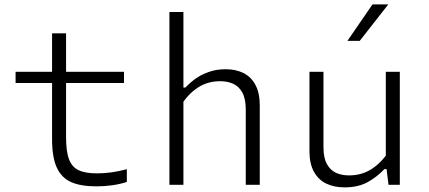

<svg xmlns="http://www.w3.org/2000/svg" viewBox="-20 -818 1900 850"><path d="M529 -500V-450.5H49V-500H229H243.5ZM210.5 -201.5V-670.5H272.5V-209.5Q272.5 -146.5 285.8 -112.2Q299 -78 328.5 -64.2Q358 -50.5 410.5 -50.5Q473.5 -50.5 541.5 -69V-12.5Q512.5 -3 478 2Q443.5 7 410.5 7Q339 7.5 295.8 -11.5Q252.5 -30.5 231.5 -76Q210.5 -121.5 210.5 -201.5Z M730 0V-765H792V0ZM1068 0V-333.5Q1068 -380.5 1052.8 -408.2Q1037.5 -436 1012.2 -447.2Q987 -458.5 954.5 -458.5Q899 -458.5 855.8 -430.2Q812.5 -402 781 -351V-430.5H801Q820.5 -451.5 845 -469.2Q869.5 -487 903.5 -499.2Q937.5 -511.5 978.5 -511.5Q1024.5 -511.5 1058.2 -494.5Q1092 -477.5 1111 -441.8Q1130 -406 1130 -351V0Z M1688 -500H1750V0H1700L1690 -80H1688ZM1412 -500V-166.5Q1412 -119.5 1427.2 -91.8Q1442.5 -64 1467.8 -52.8Q1493 -41.5 1525.5 -41.5Q1581.5 -41.5 1625.2 -69.8Q1669 -98 1702 -149V-69.5H1682Q1649.5 -35 1607.8 -11.8Q1566 11.5 1505.5 11.5Q1458.5 11.5 1423.8 -5.5Q1389 -22.5 1369.5 -58.2Q1350 -94 1350 -149V-500ZM1572.5 -637 1699 -798.5H1629L1518 -637Z"/></svg>

Font: Monaspace Neon Var ExtraLight
Style: Regular
Weight: 200
Designer: Riley Cran and the Lettermatic Team
Version: Version 1.200 (Monaspace Neon Var)